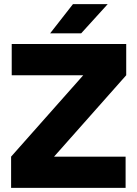

<svg xmlns="http://www.w3.org/2000/svg" viewBox="-20 -914 668 934"><path d="M34 0V-152L385 -548H37V-700H594V-548L243 -152H591V0ZM224 -752 335 -894H504L375 -752Z"/></svg>

Font: Figtree Light ExtraBold
Style: Regular
Weight: 800
Version: Version 2.001;gftools[0.9.30]